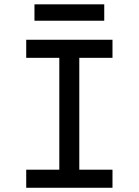

<svg xmlns="http://www.w3.org/2000/svg" viewBox="-20 -888 656 908"><path d="M260.5 0V-700H355V0ZM104 0V-85.5H512V0ZM104 -614.5V-700H512V-614.5ZM143 -790V-867.5H473V-790Z"/></svg>

Font: Overpass Mono Medium
Style: Regular
Weight: 500
Monospace: yes
Designer: Delve Withrington, Dave Bailey
Foundry: Delve Fonts LLC
Version: Version 4.000